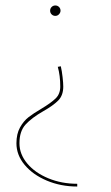

<svg xmlns="http://www.w3.org/2000/svg" viewBox="-20 -486 405 701"><path d="M201 -447Q201 -440 195.5 -434Q190 -428 182 -428Q174 -428 168.5 -433.5Q163 -439 163 -447Q163 -455 168.5 -460.5Q174 -466 182 -466Q190 -466 195.5 -460.5Q201 -455 201 -447ZM211 -170Q211 -138 193 -119.5Q175 -101 138 -80Q96 -56 73.5 -31.5Q51 -7 51 37Q51 77 79.5 111Q108 145 156.5 165Q205 185 262 185V195Q202 195 151 173.5Q100 152 70 116Q40 80 40 37Q40 3 53 -20.5Q66 -44 84 -58Q102 -72 131 -89Q166 -110 183 -126.5Q200 -143 200 -170Q200 -210 191 -242L202 -244Q206 -227 208.5 -204.5Q211 -182 211 -170Z"/></svg>

Font: Ysabeau Hairline
Style: Regular
Weight: 100
Designer: Christian Thalmann (Catharsis Fonts)
Version: Version 0.003